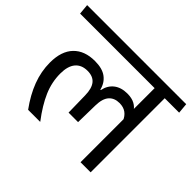

<svg xmlns="http://www.w3.org/2000/svg" viewBox="-159 -840 1049 1049"><g transform="rotate(45 365.5 -316.0)"><path d="M640 -593.5H562V0H640ZM510.5 -572.5H751.5L746 -632.5H505.5ZM-14 -572.5H699L693.5 -632.5H-19.5ZM227 -447Q147 -447 102.8 -401Q58.5 -355 58.5 -267Q58.5 -198.5 83.5 -132.5Q108.5 -66.5 157 0H249.5V-1.5Q195 -73 168 -135.5Q141 -198 141 -264.5Q141 -321.5 165.5 -351Q190 -380.5 236 -380.5Q278.5 -380.5 299.5 -355Q320.5 -329.5 321.5 -276.5L324 -145.5H397.5L400 -276.5Q401 -330 423 -354.8Q445 -379.5 484 -379.5Q515 -379.5 535.2 -364.8Q555.5 -350 565.5 -324L571 -399Q558.5 -421.5 535.5 -434Q512.5 -446.5 477.5 -446.5Q430.5 -446.5 400.2 -423Q370 -399.5 361.5 -357H358Q348 -399 316.2 -423Q284.5 -447 227 -447Z"/></g></svg>

Font: Anek Devanagari
Style: Regular
Weight: 400
Designer: Kailash Malviya (Devanagari) & Yesha Goshar (Latin)
Foundry: Ek Type
Version: Version 1.003